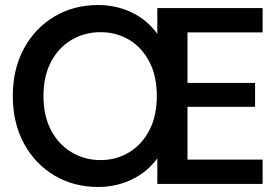

<svg xmlns="http://www.w3.org/2000/svg" viewBox="-20 -732 1099 764"><path d="M371 12Q273 12 196 -34Q119 -80 75 -161.5Q31 -243 31 -350Q31 -457 75 -538.5Q119 -620 196 -666Q273 -712 371 -712Q442 -712 504 -682.5Q566 -653 606 -597V-700H1025V-603H726V-402H995V-307H726V-97H1025V0H606V-102Q566 -47 504 -17.5Q442 12 371 12ZM380 -95Q443 -95 494 -126Q545 -157 574.5 -214Q604 -271 604 -350Q604 -429 574.5 -486Q545 -543 494 -573.5Q443 -604 380 -604Q317 -604 265 -573.5Q213 -543 183 -486Q153 -429 153 -350Q153 -271 183 -214Q213 -157 265 -126Q317 -95 380 -95Z"/></svg>

Font: Host Grotesk SemiBold
Style: Regular
Weight: 600
Designer: Doukan Karapınar
Foundry: Element Type
Version: Version 1.003